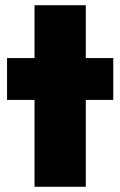

<svg xmlns="http://www.w3.org/2000/svg" viewBox="-20 -714 460 734"><path d="M112 0V-332H7V-492H112V-694H308V-492H413V-332H308V0Z"/></svg>

Font: Outfit Black
Style: Regular
Weight: 900
Designer: Rodrigo Fuenzalida
Foundry: fragTYPE
Version: Version 1.100; ttfautohint (v1.8.4.7-5d5b)